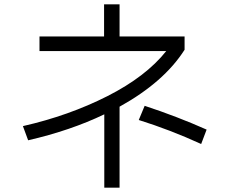

<svg xmlns="http://www.w3.org/2000/svg" viewBox="-20 -822 1040 880"><path d="M826 -594Q732 -446 528 -333V38H458V-298Q304 -224 109 -179L85 -244Q296 -292 472.5 -381.5Q649 -471 742 -588H161V-655H457V-802H528V-655H826ZM643 -337Q792 -288 927 -228L902 -162Q760 -227 616 -272Z"/></svg>

Font: IBM Plex Sans JP
Style: Regular
Weight: 400
Designer: Mike Abbink; Paul van der Laan; Pieter van Rosmalen; Wujin Sim; Yejin Wi; Jinhee Kim; Boomi Park; Yona Kim; Kichan Ma
Foundry: Sandoll Inc.
Version: Version 1.001